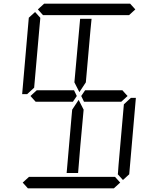

<svg xmlns="http://www.w3.org/2000/svg" viewBox="-20 -1020 856 1040"><path d="M381 -531 396 -500 375 -469H374H353H352H242H178H173L145 -500L179 -531H184H231H358H359H380ZM136 -924 170 -955 198 -924V-918L194 -875L165 -545L127 -510H100ZM403 -83H341L367 -382L371 -426L406 -479L433 -426L415 -229ZM185 -969 219 -1000H685L713 -969L679 -938H658H477H415H234H213ZM671 -500 637 -469H635H632H458H456H436H435L420 -500L441 -531H464H587H643L659 -513ZM414 -918H476L470 -857L445 -574L410 -521L383 -574L387 -618ZM631 -31 597 0H131L103 -31L137 -62H158H339H401H582H603ZM680 -76 646 -45 618 -76 619 -83 622 -125 651 -455 689 -490H716Z"/></svg>

Font: DSEG14 Classic
Style: Light Italic
Weight: 300
Designer: Keshikan(Twitter:@keshinomi_88pro)
Version: Version 0.46